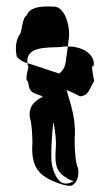

<svg xmlns="http://www.w3.org/2000/svg" viewBox="-20 -613 350 608"><path d="M67 -413C67 -410 68 -407 69 -404C74 -402 55 -363 69 -354C74 -322 75 -322 115 -308C119 -304 101 -314 115 -306C92 -296 68 -276 75 -238C81 -228 84 -158 82 -150C80 -78 108 -55 161 -34C189 -24 207 -22 211 -28C225 -37 231 -56 227 -82C218 -92 215 -166 217 -184C220 -243 201 -289 191 -328C205 -322 219 -316 233 -308C263 -310 263 -334 277 -354C282 -351 263 -414 277 -404C281 -446 235 -466 195 -466L188 -418C187 -402 179 -390 168 -380C129 -392 101 -403 67 -413ZM145 -88C139 -113 145 -198 149 -226C156 -197 158 -161 157 -150C153 -95 156 -72 187 -52C201 -43 211 -39 214 -40C181 -20 159 -36 145 -88ZM33 -434C40 -425 51 -417 67 -413C61 -466 125 -462 173 -464C180 -466 187 -466 195 -466L197 -484C205 -527 186 -591 152 -592C109 -594 75 -592 63 -562C53 -562 47 -509 45 -508C31 -489 27 -464 33 -434Z"/></svg>

Font: Arrow
Style: Regular
Weight: 400
Version: Version 0.23